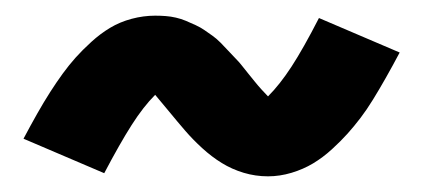

<svg xmlns="http://www.w3.org/2000/svg" viewBox="-20 -418 540 245"><path d="M322 -193Q306 -193 291 -197.5Q276 -202 263 -210Q250 -218 238 -229Q226 -240 216.5 -251Q207 -262 195.5 -276Q184 -290 178 -297Q163 -282 148 -258.5Q133 -235 113 -197L10 -241Q19 -258 27.5 -273Q36 -288 44 -300.5Q52 -313 60 -324Q68 -335 76.5 -344.5Q85 -354 96.5 -364.5Q108 -375 120.5 -382.5Q133 -390 148 -394Q163 -398 178 -398Q185 -398 191.5 -397.5Q198 -397 204.5 -395.5Q211 -394 217 -391.5Q223 -389 229.5 -386Q236 -383 241 -379.5Q246 -376 251 -372.5Q256 -369 261.5 -363.5Q267 -358 271.5 -353Q276 -348 280.5 -343.5Q285 -339 288.5 -334.5Q292 -330 296.5 -324.5Q301 -319 305 -314Q309 -309 314 -303.5Q319 -298 322 -295Q337 -310 352 -333Q367 -356 387 -395L490 -351Q481 -334 472.5 -319Q464 -304 456 -291Q448 -278 440 -267.5Q432 -257 423.5 -247.5Q415 -238 403.5 -227.5Q392 -217 379.5 -209.5Q367 -202 352 -197.5Q337 -193 322 -193Z"/></svg>

Font: Iosevka Slab Extrabold
Style: Regular
Weight: 800
Monospace: yes
Designer: Belleve Invis
Foundry: Belleve Invis
Version: Version 11.1.1; ttfautohint (v1.8.3)